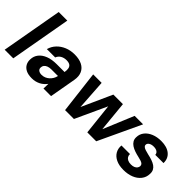

<svg xmlns="http://www.w3.org/2000/svg" viewBox="35 -1419 2131 2131"><g transform="rotate(45 1100.5 -354.0)"><path d="M21 0 149 -720H284L156 0Z M457 12Q400 12 364.5 -6Q329 -24 312 -55Q295 -86 297 -124Q298 -176 328.5 -214.5Q359 -253 413.5 -274Q468 -295 542 -295H666Q672 -332 666.5 -356Q661 -380 642 -392Q623 -404 588 -404Q551 -404 521 -387Q491 -370 478 -336H347Q362 -390 399.5 -429.5Q437 -469 490.5 -491Q544 -513 608 -513Q679 -513 726.5 -489Q774 -465 794.5 -419.5Q815 -374 804 -310L749 0H630L632 -75Q618 -57 600 -40.5Q582 -24 560 -12.5Q538 -1 512.5 5.5Q487 12 457 12ZM507 -92Q533 -92 556 -101.5Q579 -111 597 -127.5Q615 -144 627.5 -165Q640 -186 645 -211V-212H542Q512 -212 489.5 -203.5Q467 -195 455 -179.5Q443 -164 443 -143Q442 -118 460 -105Q478 -92 507 -92Z M969 0 909 -501H1042L1069 -90L1041 -91L1226 -501H1376L1416 -91L1389 -90L1560 -501H1693L1458 0H1318L1272 -423H1303L1108 0Z M1896 12Q1826 12 1778 -11Q1730 -34 1707 -74.5Q1684 -115 1689 -165H1823Q1822 -143 1832 -126Q1842 -109 1862.5 -99.5Q1883 -90 1912 -90Q1940 -90 1958.5 -98Q1977 -106 1987.5 -120Q1998 -134 1999 -151Q1999 -168 1988.5 -178.5Q1978 -189 1958.5 -195.5Q1939 -202 1912 -208Q1879 -215 1847 -226Q1815 -237 1790.5 -253Q1766 -269 1752 -292.5Q1738 -316 1740 -348Q1741 -396 1770.5 -433.5Q1800 -471 1851 -492Q1902 -513 1967 -513Q2058 -513 2108.5 -471Q2159 -429 2157 -357H2028Q2027 -382 2006.5 -396Q1986 -410 1951 -410Q1917 -410 1895 -396Q1873 -382 1873 -360Q1872 -347 1883.5 -336.5Q1895 -326 1916 -319Q1937 -312 1967 -305Q2005 -297 2037 -286Q2069 -275 2091.5 -259.5Q2114 -244 2126 -221Q2138 -198 2136 -166Q2135 -112 2103 -71.5Q2071 -31 2017.5 -9.5Q1964 12 1896 12Z"/></g></svg>

Font: DM Sans 17pt
Style: Bold Italic
Weight: 700
Italic angle: -10°
Version: Version 4.004;gftools[0.9.30]